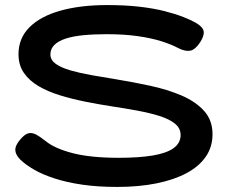

<svg xmlns="http://www.w3.org/2000/svg" viewBox="-20 -719 899 758"><path d="M443 19Q366 19 304.5 10Q243 1 195.5 -14.5Q148 -30 115 -49Q82 -68 61 -88Q46 -103 42 -117Q38 -131 44.5 -145Q51 -159 66 -175Q82 -192 96 -193.5Q110 -195 125 -186.5Q140 -178 159 -163Q195 -133 266.5 -114.5Q338 -96 449 -96Q528 -96 582.5 -105Q637 -114 665 -134Q693 -154 693 -186Q693 -213 670.5 -231Q648 -249 610 -261Q572 -273 523.5 -282Q475 -291 422 -299Q370 -307 317.5 -317.5Q265 -328 217.5 -342.5Q170 -357 133 -378.5Q96 -400 74.5 -431Q53 -462 53 -505Q53 -568 96.5 -611.5Q140 -655 219 -677Q298 -699 403 -699Q474 -699 530.5 -692.5Q587 -686 630 -675Q673 -664 703.5 -652Q734 -640 753 -629Q781 -613 784 -595.5Q787 -578 770 -552Q751 -523 731.5 -519Q712 -515 684 -529Q656 -544 616 -556.5Q576 -569 522.5 -576.5Q469 -584 401 -584Q350 -584 309 -580Q268 -576 239 -566.5Q210 -557 194.5 -541.5Q179 -526 179 -504Q179 -482 200 -467Q221 -452 257 -441.5Q293 -431 340 -422.5Q387 -414 438 -406Q505 -395 572.5 -380.5Q640 -366 695.5 -342.5Q751 -319 785 -282Q819 -245 819 -189Q819 -139 792.5 -100.5Q766 -62 716.5 -35.5Q667 -9 597.5 5Q528 19 443 19Z"/></svg>

Font: Fredoka Expanded Medium
Style: Regular
Weight: 500
Width: 7
Designer: Ben Nathan
Foundry: Milena B. Brandão, Ben Nathan
Version: Version 2.001